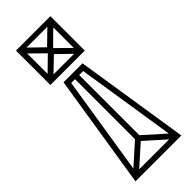

<svg xmlns="http://www.w3.org/2000/svg" viewBox="-205 -625 651 651"><g transform="rotate(-45 120.0 -300.0)"><path d="M10 0 75 -410H95L30 0ZM31 -5 18 -20 112 -104 125 -89ZM19 0V-20H220V0ZM208 -5 114 -89 127 -104 221 -20ZM110 -87V-400H130V-87ZM210 0 146 -410H166L230 0ZM75 -390V-410H166V-390ZM51 -435 37 -449 114 -524 123 -504ZM37 -435V-600H57V-435ZM40 -435V-453H202V-435ZM113 -511 37 -586 51 -600 122 -531ZM187 -435 116 -504 125 -524 201 -449ZM113 -509V-526H126V-509ZM182 -435V-600H202V-435ZM37 -582V-600H202V-582ZM125 -510 116 -530 188 -600 202 -586Z"/></g></svg>

Font: Octagon Variable
Style: Regular
Weight: 400
Designer: Alexander Royter, Emma Schmalisch, Felix Willnauer, Friederike Temme, Greta Wachholz, Jason Tsiakas, Julia Baskal, Julia
Foundry: Type Design @ HAW Hamburg
Version: Version 1.000